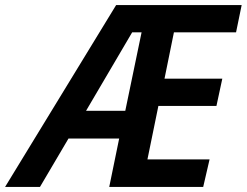

<svg xmlns="http://www.w3.org/2000/svg" viewBox="-76 -734 969 754"><path d="M-56 0 380 -714H873L851 -607H607L570 -425H797L774 -318H546L503 -108H747L722 0H353L392 -190H193L81 0ZM262 -299H416L480 -607H443Z"/></svg>

Font: Noto Sans Display SemiBold
Style: Italic
Weight: 600
Italic angle: -12°
Designer: Monotype Design Team
Foundry: Monotype Imaging Inc.
Version: Version 2.003